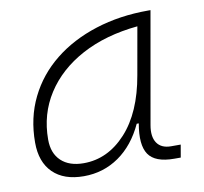

<svg xmlns="http://www.w3.org/2000/svg" viewBox="-65 -592 716 673"><g transform="rotate(-10 293.0 -255.5)"><path d="M181.6 10.3Q110.8 10.3 72 -27.8Q33.2 -65.9 33.2 -135.3Q33.2 -223.1 68.4 -294.7Q103.5 -366.2 167 -417Q230.5 -467.8 316.4 -495.1Q402.3 -522.5 503.4 -522.5H512.2L442.4 -126Q435.1 -85.4 450.4 -62.7Q465.8 -40 500.5 -40H534.7L526.9 4.9H503.9Q436 4.9 412.8 -29.5Q389.6 -64 402.8 -138.7H395.5Q362.3 -66.9 306.9 -28.3Q251.5 10.3 181.6 10.3ZM189 -34.7Q274.9 -34.7 339.8 -105.5Q404.8 -176.3 427.2 -306.2L457 -474.6Q341.8 -463.4 257.3 -418Q172.9 -372.6 126.5 -300.5Q80.1 -228.5 80.1 -137.7Q80.1 -88.9 108.9 -61.8Q137.7 -34.7 189 -34.7Z"/></g></svg>

Font: Cascadia Mono NF ExtraLight
Style: Italic
Weight: 200
Italic angle: -10°
Monospace: yes
Designer: Aaron Bell
Foundry: Saja Typeworks
Version: Version 2404.023; ttfautohint (v1.8.4)